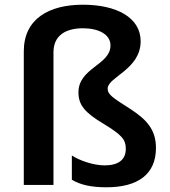

<svg xmlns="http://www.w3.org/2000/svg" viewBox="-20 -878 721 815"><path d="M577 -703C577 -804 474 -858 332 -858C189 -858 81 -799 81 -660V-93H207V-656C207 -730 262 -758 332 -758C399 -758 449 -732 449 -685C449 -602 313 -590 313 -486C313 -433 339 -400 422 -351C497 -305 514 -286 514 -246C514 -201 484 -176 424 -176C376 -176 317 -197 285 -218V-115C322 -93 368 -83 432 -83C565 -83 642 -138 642 -250C642 -329 601 -371 534 -415C459 -463 437 -476 437 -502C437 -551 577 -583 577 -703Z"/></svg>

Font: Noto Sans Kannada UI SemiBold
Style: Regular
Weight: 600
Designer: Jelle Bosma - Monotype Design Team
Foundry: Monotype Imaging Inc.
Version: Version 2.005